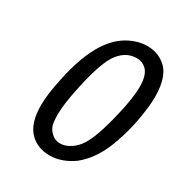

<svg xmlns="http://www.w3.org/2000/svg" viewBox="-166 -796 880 935"><g transform="rotate(30 274.5 -328.0)"><path d="M298 -654Q346 -678 392 -678H395Q439 -678 474.5 -657Q510 -636 527 -600Q549 -555 549 -481Q549 -454 546 -427Q533 -308 499 -213Q459 -89 379 -25Q331 10 276 20Q262 22 245 22Q178 22 135 -21Q88 -68 88 -171Q88 -231 109 -327Q139 -472 194 -557Q238 -624 298 -654ZM430 -582Q408 -601 378 -601Q312 -601 269 -534Q234 -475 205 -341Q181 -232 181 -174Q181 -134 186.5 -113.5Q192 -93 209 -76Q231 -54 260 -54Q289 -54 318.5 -73Q348 -92 368 -125Q410 -194 447 -375Q460 -445 460 -487Q460 -555 430 -582Z"/></g></svg>

Font: KaTeX_SansSerif
Style: Italic
Weight: 400
Version: Version 1.1; ttfautohint (v1.3)